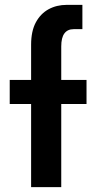

<svg xmlns="http://www.w3.org/2000/svg" viewBox="-20 -770 406 790"><path d="M108 0V-342H20V-441H108V-586Q108 -642 127.5 -678Q147 -714 180 -732Q213 -750 255 -750H319V-650H283Q258 -650 245 -632.5Q232 -615 232 -579V-441H336V-342H232V0Z"/></svg>

Font: Teachers SemiBold
Style: Regular
Weight: 600
Version: Version 1.001